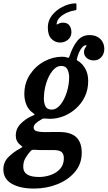

<svg xmlns="http://www.w3.org/2000/svg" viewBox="-107 -871 642 1144"><path d="M-87 138.5Q-87 94.5 -56.2 64.2Q-25.5 34 12 14Q29.5 4 27 3.2Q24.5 2.5 13.5 -8Q-13 -28.5 -13 -63.5Q-13 -103.5 15.5 -133Q44 -162.5 83.5 -180Q100 -187 99.5 -189Q99 -191 87 -200Q63 -216.5 50.5 -246.5Q38 -276.5 38 -310.5Q38 -376 71 -426.2Q104 -476.5 155.8 -504.8Q207.5 -533 263.5 -533Q282.5 -533 294 -528Q300.5 -526.5 302.5 -527.5Q304.5 -528.5 307 -535.5Q325 -591.5 353 -626.8Q381 -662 427 -662Q467 -662 490.8 -638.8Q514.5 -615.5 514.5 -579.5Q514.5 -550.5 497 -530.8Q479.5 -511 451 -511Q427 -511 410.2 -525Q393.5 -539 393.5 -561.5Q393.5 -574.5 399.2 -583.5Q405 -592.5 408 -597Q411 -601.5 403.5 -601.5Q392.5 -601.5 377.8 -582.5Q363 -563.5 352 -523.5Q350 -517 350.2 -514.8Q350.5 -512.5 355.5 -509.5Q382.5 -494 400.5 -463Q418.5 -432 418.5 -388.5Q418.5 -337.5 398.8 -296Q379 -254.5 346 -224.8Q313 -195 272.5 -179Q232 -163 190.5 -163Q176.5 -163 165 -164.5Q156.5 -165.5 151.2 -164.8Q146 -164 137.5 -158Q121 -149.5 107.2 -137Q93.5 -124.5 93.5 -111.5Q93.5 -94.5 111.5 -89.2Q129.5 -84 157 -84Q165 -84 182.8 -84.2Q200.5 -84.5 218.5 -84.5Q236.5 -84.5 245.5 -84.5Q314.5 -84.5 347.2 -53.8Q380 -23 380 39.5Q380 105 340 152.8Q300 200.5 235.2 226.5Q170.5 252.5 95 252.5Q12 252.5 -37.5 223.5Q-87 194.5 -87 138.5ZM154.5 -285Q154 -258.5 163.5 -238.2Q173 -218 200.5 -218Q230 -218 253.5 -247.5Q277 -277 291 -321.8Q305 -366.5 305 -412Q305 -435.5 295.2 -456.8Q285.5 -478 258 -478Q228.5 -478 205 -448.2Q181.5 -418.5 168 -374Q154.5 -329.5 154.5 -285ZM75 29.5Q56.5 50 44 71.8Q31.5 93.5 31.5 123Q31 183.5 125.5 183.5Q162 183.5 196 171.2Q230 159 251.5 134.8Q273 110.5 273.5 73.5Q273.5 45.5 259.2 34.2Q245 23 210.5 23H139.5Q130.5 23 122.5 22.8Q114.5 22.5 103 21.5Q91.5 21 86.5 21.8Q81.5 22.5 75 29.5ZM318.5 -678.5Q318.5 -652 298.5 -634.8Q278.5 -617.5 250.5 -617.5Q222 -617.5 200 -639Q178 -660.5 178 -707.5Q178 -747.5 202.2 -778.8Q226.5 -810 263.2 -829.2Q300 -848.5 337.5 -851Q344 -851.5 346.2 -850.5Q348.5 -849.5 348.5 -843V-818Q348.5 -812 345.8 -811Q343 -810 338 -809Q318 -806.5 294 -796.2Q270 -786 251.8 -769.5Q233.5 -753 231 -732Q227 -720.5 240 -728.5Q252 -736 269 -736Q293.5 -736 306 -720Q318.5 -704 318.5 -678.5Z"/></svg>

Font: Besley* Narrow Semi
Style: Italic
Weight: 600
Width: 4
Italic angle: -13°
Designer: Owen Earl
Foundry: indestructible type*
Version: Version 3.000; ttfautohint (v1.8.3)